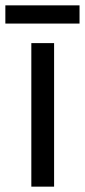

<svg xmlns="http://www.w3.org/2000/svg" viewBox="-39 -697 317 717"><path d="M258 -677H-19V-609H258ZM163 0V-536H78V0Z"/></svg>

Font: Noto Sans Gurmukhi UI SemiCondensed
Style: Regular
Weight: 400
Width: 4
Designer: Jelle Bosma - Monotype Design Team
Foundry: Monotype Imaging Inc.
Version: Version 2.004